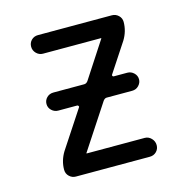

<svg xmlns="http://www.w3.org/2000/svg" viewBox="-83 -600 667 681"><g transform="rotate(-15 250.0 -260.0)"><path d="M98.6 -97.7 188.5 -234.4Q190.4 -236.3 188.5 -239.3Q186.5 -242.2 183.6 -242.2H114.3Q100.6 -242.2 90.3 -252Q80.1 -261.7 80.1 -275.4Q80.1 -289.1 89.8 -298.8Q99.6 -308.6 114.3 -308.6H227.5Q235.4 -308.6 241.2 -316.4L327.1 -448.2L328.1 -449.2V-450.2Q328.1 -451.2 327.1 -451.2H114.3Q100.6 -451.2 90.3 -461.4Q80.1 -471.7 80.1 -485.8Q80.1 -500 89.8 -509.8Q99.6 -519.5 114.3 -519.5H385.7Q399.4 -519.5 409.7 -509.8Q419.9 -500 419.9 -486.3Q419.9 -452.1 401.4 -421.9L332 -316.4Q330.1 -314.5 331.5 -311.5Q333 -308.6 335.9 -308.6H385.7Q399.4 -308.6 409.7 -298.8Q419.9 -289.1 419.9 -275.4Q419.9 -262.7 410.2 -252.4Q400.4 -242.2 385.7 -242.2H292Q285.2 -242.2 279.3 -234.4L172.9 -72.3L171.9 -71.3V-70.3Q171.9 -69.3 172.9 -69.3H385.7Q399.4 -69.3 409.7 -58.6Q419.9 -47.9 419.9 -33.7Q419.9 -19.5 410.2 -9.8Q400.4 0 385.7 0H114.3Q100.6 0 90.3 -9.8Q80.1 -19.5 80.1 -34.2Q80.1 -67.4 98.6 -97.7Z"/></g></svg>

Font: Rounded Mgen+ 2m regular
Style: Regular
Weight: 400
Designer: [Source Han Sans]
Ryoko NISHIZUKA  (kana & ideographs); Paul D. Hunt (Latin, Greek & Cyrillic); Wenlong ZHANG  (bopomofo
Version: Version 1.059.20150602